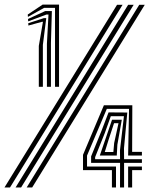

<svg xmlns="http://www.w3.org/2000/svg" viewBox="-101 -821 663 841"><path d="M140 -440.8V-786.5H92.1L21.3 -747L20.6 -757.4L85.6 -800.8H157.6V-440.8ZM69 -440.8V-619.9L87.1 -725.4L83.2 -725.6L23.3 -709.1L22.9 -719.4L91.1 -741.5H101.6L86.8 -624.4V-440.8ZM104.5 -440.8V-628.9L111.4 -757.2H102.1L22.5 -727.5L21.8 -737.9L96.8 -772.4H126.2L122.1 -633.4V-440.8ZM-32.7 0 460.3 -800H484.5L-8.5 0ZM-81.3 0 411.7 -800H435.9L-57.1 0ZM15.9 0 508.9 -800H533.1L40 0ZM389.2 0V-75.8H262.6V-142.8L354.1 -360H478.6L477.8 -155.8H520.6V-139.8H460.2L464.2 -344H366.8L280.2 -139.5V-91.7H407.1V0ZM460.2 0V-91.7H520.6V-75.8H477.8V0ZM424.7 0 424.9 -107.7H298.1V-136.1L343.8 -248.5L374.5 -328.7L456.6 -328.1L442.1 -171.7L442.5 -123.6H520.6V-107.7H442.5V0ZM315.7 -123.6H424.9L424.5 -162.7L441.9 -312.1H384.4L357.9 -237.9L315.7 -132.8ZM336.2 -139.8 367.7 -231.8 389.7 -296.4H432.5L413.1 -187.3L410.5 -139.8ZM358 -155.3H395.6L399.1 -194.8L418.1 -281.4H398.6L374.9 -209.7Z"/></svg>

Font: Big Shoulders Inline Display SC Thin
Style: Regular
Weight: 100
Designer: Patric King
Foundry: XO Type Co
Version: Version 2.002